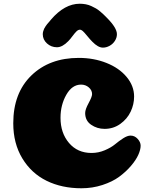

<svg xmlns="http://www.w3.org/2000/svg" viewBox="-20 -1001 823 1028"><path d="M473 -497Q473 -518 455.5 -533Q438 -548 414 -548Q366 -548 335 -493.5Q304 -439 304 -370Q304 -289 349.5 -235.5Q395 -182 470 -182Q507 -182 541 -196.5Q575 -211 596 -228.5Q617 -246 639.5 -260.5Q662 -275 679 -275Q701 -275 717 -257.5Q733 -240 733 -221Q733 -200 720.5 -172Q708 -144 681 -112.5Q654 -81 618 -54.5Q582 -28 528.5 -10.5Q475 7 416 7Q311 7 229.5 -33Q148 -73 99.5 -153Q51 -233 51 -341Q51 -503 148 -597Q245 -691 402 -691Q482 -691 550 -664Q618 -637 658 -589Q698 -541 698 -484Q698 -442 679.5 -403Q661 -364 624 -337.5Q587 -311 540 -311Q500 -311 468 -333Q436 -355 436 -396Q436 -415 454.5 -449Q473 -483 473 -497ZM552 -906Q606 -852 606 -818Q606 -799 595 -782Q584 -765 566.5 -755.5Q549 -746 531 -746Q505 -746 474 -778Q462 -790 446.5 -809Q431 -828 423 -835Q415 -842 408 -842Q399 -842 390 -833.5Q381 -825 368 -807.5Q355 -790 346 -781Q314 -748 285 -748Q254 -748 231.5 -768.5Q209 -789 209 -818Q209 -826 211.5 -834Q214 -842 216.5 -847.5Q219 -853 224.5 -861Q230 -869 233 -872.5Q236 -876 244 -885Q252 -894 253 -896Q326 -981 407 -981Q424 -981 439.5 -978Q455 -975 469 -968.5Q483 -962 493.5 -956Q504 -950 516.5 -939.5Q529 -929 535 -923Q541 -917 552 -906Z"/></svg>

Font: Coiny
Style: Regular
Weight: 400
Version: Version 001.001